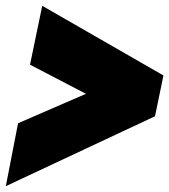

<svg xmlns="http://www.w3.org/2000/svg" viewBox="-47 -655 581 659"><path d="M15 -232 248 -333 56 -433 98 -635 514 -396 485 -256 -27 -16Z"/></svg>

Font: Readiness ExtraBold
Style: Italic
Weight: 800
Italic angle: -12°
Designer: Katatrad Team
Foundry: CadsonDemak
Version: Version 1.00;January 16, 2020;FontCreator 12.0.0.2550 64-bit